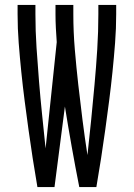

<svg xmlns="http://www.w3.org/2000/svg" viewBox="-20 -755 540 775"><path d="M131 0Q121 -58 112 -116Q103 -174 95 -232Q87 -290 79.5 -348Q72 -406 66 -464.5Q60 -523 55.5 -581.5Q51 -640 51 -698V-735H123V-698Q123 -630 127.5 -562Q132 -494 137.5 -426.5Q143 -359 150 -291.5Q157 -224 164 -156L209 -585Q207 -613 205.5 -641.5Q204 -670 204 -698V-735H276V-698Q276 -627 282 -555.5Q288 -484 296 -413Q304 -342 313 -271Q322 -200 333 -129Q341 -200 348 -271Q355 -342 361.5 -413Q368 -484 372.5 -555.5Q377 -627 377 -698V-735H449V-698Q449 -640 444.5 -581.5Q440 -523 434 -464.5Q428 -406 420.5 -348Q413 -290 405 -232Q397 -174 388 -116Q379 -58 369 0H300Q284 -81 269.5 -162.5Q255 -244 242 -325L200 0Z"/></svg>

Font: Iosevka Fixed
Style: Regular
Weight: 400
Monospace: yes
Designer: Belleve Invis
Foundry: Belleve Invis
Version: Version 33.2.4